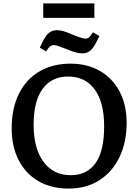

<svg xmlns="http://www.w3.org/2000/svg" viewBox="-20 -1085 805 1119"><path d="M380 14Q277 14 202.5 -30Q128 -74 88 -153Q48 -232 48 -337Q48 -453 90 -538Q132 -623 209.5 -668.5Q287 -714 391 -714Q489 -714 562.5 -671.5Q636 -629 677 -551.5Q718 -474 718 -368Q718 -256 676.5 -169.5Q635 -83 559 -34.5Q483 14 380 14ZM392 -64Q487 -64 537 -134.5Q587 -205 587 -349Q587 -488 532 -563.5Q477 -639 377 -639Q281 -639 228.5 -567.5Q176 -496 176 -357Q176 -220 233.5 -142Q291 -64 392 -64ZM462 -774Q442 -774 421 -779.5Q400 -785 370 -798Q341 -809 323 -815.5Q305 -822 295 -822Q281 -822 271.5 -814.5Q262 -807 249 -785L212 -807Q238 -867 259 -888Q280 -909 312 -909Q329 -909 349 -903.5Q369 -898 401 -884Q459 -860 478 -860Q490 -860 498.5 -867Q507 -874 522 -897L559 -875Q533 -817 512.5 -795.5Q492 -774 462 -774ZM232 -981V-1065H530V-981Z"/></svg>

Font: Literata Medium
Style: Regular
Weight: 500
Designer: Latin by Veronika Burian and Jose Scaglione. Greek by Irene Vlachou. Cyrillic by Vera Evstafieva.
Foundry: TypeTogether
Version: Version 3.103; ttfautohint (v1.8.4.7-5d5b);gftools[0.9.29]